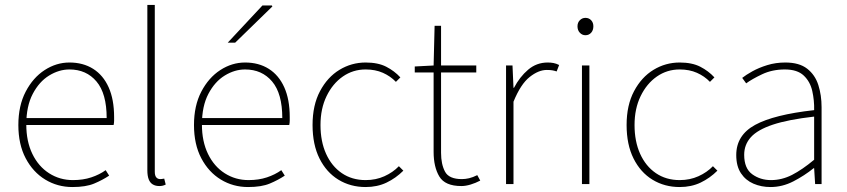

<svg xmlns="http://www.w3.org/2000/svg" viewBox="-20 -742 3414 774"><path d="M272 12Q212 12 162.5 -18Q113 -48 83.5 -104Q54 -160 54 -238Q54 -316 83.5 -372.5Q113 -429 160 -459.5Q207 -490 260 -490Q315 -490 355.5 -464.5Q396 -439 418 -390Q440 -341 440 -270Q440 -263 440 -255Q440 -247 438 -238H70V-266H410Q410 -365 369 -413.5Q328 -462 260 -462Q218 -462 178 -437.5Q138 -413 112 -363.5Q86 -314 86 -240Q86 -172 110.5 -121.5Q135 -71 178 -43.5Q221 -16 274 -16Q315 -16 348 -27Q381 -38 406 -56L420 -34Q393 -16 359.5 -2Q326 12 272 12Z M622 8Q607 8 596 1.5Q585 -5 579.5 -19Q574 -33 574 -56V-722H604V-50Q604 -34 610 -27Q616 -20 626 -20Q629 -20 632.5 -20.5Q636 -21 642 -22L648 2Q642 5 636 6.5Q630 8 622 8Z M980 12Q920 12 870.5 -18Q821 -48 791.5 -104Q762 -160 762 -238Q762 -316 791.5 -372.5Q821 -429 868 -459.5Q915 -490 968 -490Q1023 -490 1063.5 -464.5Q1104 -439 1126 -390Q1148 -341 1148 -270Q1148 -263 1148 -255Q1148 -247 1146 -238H778V-266H1118Q1118 -365 1077 -413.5Q1036 -462 968 -462Q926 -462 886 -437.5Q846 -413 820 -363.5Q794 -314 794 -240Q794 -172 818.5 -121.5Q843 -71 886 -43.5Q929 -16 982 -16Q1023 -16 1056 -27Q1089 -38 1114 -56L1128 -34Q1101 -16 1067.5 -2Q1034 12 980 12ZM898 -570 1038 -720H1076L1078 -716L928 -570Z M1454 12Q1393 12 1344.5 -17.5Q1296 -47 1268 -103Q1240 -159 1240 -238Q1240 -318 1270 -374.5Q1300 -431 1348.5 -460.5Q1397 -490 1454 -490Q1504 -490 1537 -473Q1570 -456 1594 -430L1576 -412Q1554 -435 1523.5 -448.5Q1493 -462 1454 -462Q1403 -462 1362 -433.5Q1321 -405 1296.5 -354.5Q1272 -304 1272 -238Q1272 -172 1294.5 -122Q1317 -72 1358 -44Q1399 -16 1454 -16Q1495 -16 1529.5 -31.5Q1564 -47 1588 -72L1606 -54Q1576 -24 1538.5 -6Q1501 12 1454 12Z M1840 8Q1774 8 1751 -30.5Q1728 -69 1728 -130V-450H1652V-474L1728 -478L1732 -638H1758V-478H1900V-450H1758V-126Q1758 -80 1774 -50Q1790 -20 1842 -20Q1856 -20 1871 -23.5Q1886 -27 1904 -36L1916 -14Q1897 -4 1877 2Q1857 8 1840 8Z M2020 0V-478H2046L2050 -388H2052Q2075 -432 2109 -461Q2143 -490 2188 -490Q2200 -490 2211 -488Q2222 -486 2234 -480L2224 -454Q2215 -457 2206.5 -458.5Q2198 -460 2184 -460Q2151 -460 2115 -431.5Q2079 -403 2050 -332V0Z M2326 0V-478H2356V0ZM2340 -600Q2327 -600 2317.5 -610Q2308 -620 2308 -636Q2308 -651 2317.5 -660.5Q2327 -670 2340 -670Q2354 -670 2363 -660.5Q2372 -651 2372 -636Q2372 -620 2363 -610Q2354 -600 2340 -600Z M2720 12Q2659 12 2610.5 -17.5Q2562 -47 2534 -103Q2506 -159 2506 -238Q2506 -318 2536 -374.5Q2566 -431 2614.5 -460.5Q2663 -490 2720 -490Q2770 -490 2803 -473Q2836 -456 2860 -430L2842 -412Q2820 -435 2789.5 -448.5Q2759 -462 2720 -462Q2669 -462 2628 -433.5Q2587 -405 2562.5 -354.5Q2538 -304 2538 -238Q2538 -172 2560.5 -122Q2583 -72 2624 -44Q2665 -16 2720 -16Q2761 -16 2795.5 -31.5Q2830 -47 2854 -72L2872 -54Q2842 -24 2804.5 -6Q2767 12 2720 12Z M3086 12Q3049 12 3017.5 -1.5Q2986 -15 2967 -43.5Q2948 -72 2948 -117Q2948 -197 3024 -238.5Q3100 -280 3262 -298Q3263 -337 3254.5 -375Q3246 -413 3220 -437.5Q3194 -462 3144 -462Q3093 -462 3052 -442.5Q3011 -423 2988 -406L2972 -428Q2987 -440 3013 -454.5Q3039 -469 3073 -479.5Q3107 -490 3146 -490Q3202 -490 3234 -465Q3266 -440 3279 -399Q3292 -358 3292 -310V0H3266L3262 -64H3260Q3223 -34 3178.5 -11Q3134 12 3086 12ZM3088 -16Q3132 -16 3173 -37Q3214 -58 3262 -98V-272Q3157 -260 3095.5 -239.5Q3034 -219 3007 -189Q2980 -159 2980 -118Q2980 -63 3012.5 -39.5Q3045 -16 3088 -16Z"/></svg>

Font: Source Sans 3
Style: Regular
Weight: 200
Designer: Paul D. Hunt
Foundry: Adobe
Version: Version 3.046;hotconv 1.0.118;makeotfexe 2.5.65603